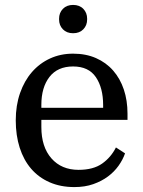

<svg xmlns="http://www.w3.org/2000/svg" viewBox="-20 -748 580 780"><path d="M282 12Q226 12 181.5 -7.5Q137 -27 106.5 -62.5Q76 -98 60 -148Q44 -198 44 -259Q44 -320 61.5 -370Q79 -420 110 -455.5Q141 -491 183.5 -510.5Q226 -530 277 -530Q329 -530 370 -512Q411 -494 439.5 -461.5Q468 -429 483 -384.5Q498 -340 498 -286V-261H148V-232Q148 -151 189 -104.5Q230 -58 299 -58Q359 -58 395 -83.5Q431 -109 451 -149L488 -125Q479 -99 461.5 -74.5Q444 -50 418.5 -31Q393 -12 359 0Q325 12 282 12ZM148 -310H399V-321Q399 -391 369.5 -434.5Q340 -478 277 -478Q214 -478 181 -435.5Q148 -393 148 -322ZM277 -613Q251 -613 235.5 -629Q220 -645 220 -669V-672Q220 -696 235.5 -712Q251 -728 277 -728Q303 -728 318.5 -712Q334 -696 334 -672V-669Q334 -645 318.5 -629Q303 -613 277 -613Z"/></svg>

Font: IBM Plex Serif Text
Style: Regular
Weight: 450
Designer: Mike Abbink, Paul van der Laan, Pieter van Rosmalen
Foundry: Bold Monday
Version: Version 3.001